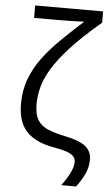

<svg xmlns="http://www.w3.org/2000/svg" viewBox="-62 -801 606 1037"><g transform="rotate(5 240.5 -282.5)"><path d="M453.1 43.9Q453.1 86.9 434.3 125Q415.5 163.1 391.1 194.8H310.5Q335 163.1 353.5 127.2Q372.1 91.3 372.1 64.5Q372.1 48.8 363.3 36.4Q354.5 23.9 328.4 13.7Q302.2 3.4 249.5 -5.9Q153.3 -22.5 104.5 -74Q55.7 -125.5 55.7 -224.1Q55.7 -297.9 79.1 -359.9Q102.5 -421.9 144 -477.3Q185.5 -532.7 240.2 -585.9Q294.9 -639.2 357.4 -695.8Q351.6 -695.3 329.3 -694.6Q307.1 -693.8 276.4 -693.1Q245.6 -692.4 213.4 -692.4H85.9V-759.8H454.1V-698.7Q351.6 -611.8 289.3 -543.5Q227.1 -475.1 194.6 -419.9Q162.1 -364.7 150.9 -318.4Q139.6 -272 139.6 -229.5Q139.6 -172.9 159.7 -142.1Q179.7 -111.3 218 -96.2Q256.3 -81.1 311 -69.8Q386.7 -54.7 419.9 -27.8Q453.1 -1 453.1 43.9Z"/></g></svg>

Font: Open Sans
Style: Regular
Weight: 400
Designer: Monotype Design Team
Foundry: Monotype Imaging Inc.
Version: Version 3.000; ttfautohint (v1.8.4)